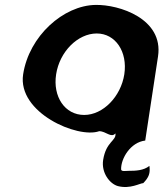

<svg xmlns="http://www.w3.org/2000/svg" viewBox="-20 -576 683 780"><path d="M74 -274C50 -118 296 -12 383 -43C411 -43 431 -14 449 -34C453 -3 411 -2 399 74C391 126 426 171 459 180C509 193 549 168 562 168C585 144 591 128 587 98C563 117 531 118 503 118C490 118 473 122 472 112C471 68 510 2 570 -5L622 -347C645 -500 464 -558 368 -556C238 -554 98 -430 74 -274ZM208 -274C222 -366 296 -440 373 -440C449 -440 499 -366 485 -274C471 -184 399 -109 322 -109C243 -109 194 -184 208 -274Z"/></svg>

Font: Ampere
Style: SCCndIta
Weight: 400
Version: Version 1